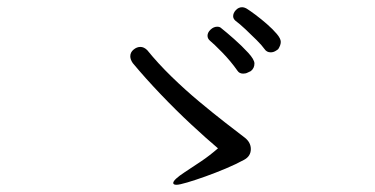

<svg xmlns="http://www.w3.org/2000/svg" viewBox="-20 -667 1040 532"><path d="M751 -531Q749 -529 743 -525.5Q737 -522 730 -522Q719 -522 713 -531Q706 -541 691 -556Q676 -571 660 -586Q644 -601 633 -609Q626 -615 626 -622Q626 -631 633.5 -639Q641 -647 651 -647Q656 -647 662 -644Q672 -638 688 -626Q704 -614 720 -600Q736 -586 747 -573Q758 -560 758 -551Q758 -542 751 -531ZM675 -470Q672 -469 666.5 -466Q661 -463 654 -463Q643 -463 638 -471Q619 -498 595.5 -522Q572 -546 562 -554Q555 -560 555 -568Q555 -577 563.5 -585Q572 -593 582 -593Q589 -593 593 -589Q607 -578 628.5 -559Q650 -540 667.5 -521Q685 -502 685 -491Q685 -478 675 -470ZM584 -256Q552 -283 510 -322Q468 -361 425.5 -405.5Q383 -450 348 -492Q341 -502 341 -511Q341 -522 350 -529.5Q359 -537 369 -537Q379 -537 388 -528Q418 -491 455.5 -454.5Q493 -418 532 -385.5Q571 -353 604.5 -327Q638 -301 659 -285Q675 -272 675 -254Q675 -234 656 -224Q634 -212 605.5 -200Q577 -188 549 -178Q521 -168 499 -161.5Q477 -155 469 -155Q460 -155 460 -160Q460 -169 492 -190Q515 -205 538 -220.5Q561 -236 584 -256Z"/></svg>

Font: QiushuiShotai Bright
Style: Regular
Weight: 400
Designer: Christian Thalmann (Catharsis Fonts)
Version: Version 1.250;